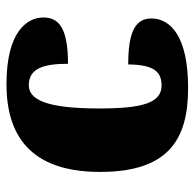

<svg xmlns="http://www.w3.org/2000/svg" viewBox="-24 -567 601 593"><g transform="rotate(90 276.5 -270.5)"><path d="M240 10C396 10 511 -62 511 -279C511 -491 410 -551 252 -551C91 -551 37 -496 37 -437C37 -384 87 -366 179 -366C180 -442 199 -469 244 -469C298 -469 315 -410 315 -276C315 -111 287 -59 243 -59C190 -59 177 -107 177 -180C67 -180 34 -152 34 -104C34 -54 77 10 240 10Z"/></g></svg>

Font: UArctic Serif Black
Style: Regular
Weight: 900
Designer: Customization by Puisto advertising & original work Monotype Design Team
Foundry: Monotype Imaging Inc.
Version: Version 2.004